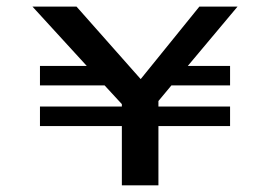

<svg xmlns="http://www.w3.org/2000/svg" viewBox="-20 -557 811 577"><path d="M579.1 -537.1H693.8L544.4 -358.9H671.4V-300.3H495.1L456.1 -253.4V-236.8H671.4V-178.2H456.1V0H346.2V-178.2H100.1V-236.8H346.2V-244.1L294.4 -300.3H100.1V-358.9H240.7L77.6 -537.1H210L402.8 -319.3Z"/></svg>

Font: Squarish Sans CT
Style: Regular
Weight: 400
Version: Version 0.9